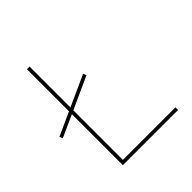

<svg xmlns="http://www.w3.org/2000/svg" viewBox="-191 -882 1033 1033"><g transform="rotate(-45 325.5 -365.0)"><path d="M185 -419 361 -499 369 -481 185 -397V-20H585V0H165V-388L39 -331L31 -349L165 -410V-730H185Z"/></g></svg>

Font: Mplus 1p Thin
Style: Regular
Weight: 250
Version: Version 1.061